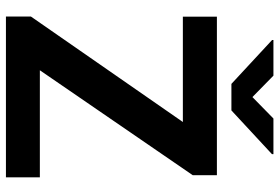

<svg xmlns="http://www.w3.org/2000/svg" viewBox="-167 -774 941 647"><g transform="rotate(90 303.5 -450.5)"><path d="M577.6 -114.3V0H35.6V-84L391.1 -596.2H36.1V-710.9H570.3V-629.4L216.8 -114.3ZM234.9 -901.4 307.1 -830.6 379.4 -901.4H499.5V-896.5L352.1 -759.8H262.7L114.7 -897V-901.4Z"/></g></svg>

Font: Vazirmatn RD UI
Style: Bold
Weight: 700
Designer: Saber Rastikerdar
Foundry: Saber Rastikerdar
Version: Version 33.003